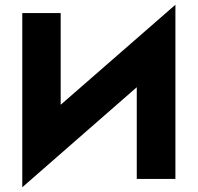

<svg xmlns="http://www.w3.org/2000/svg" viewBox="-20 -755 834 810"><path d="M236 -700V-313L720 -735V0H557V-387L74 35V-700Z"/></svg>

Font: Jost*
Style: Bold
Weight: 700
Version: Version 3.7